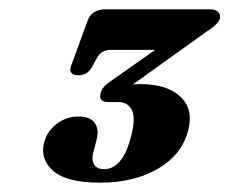

<svg xmlns="http://www.w3.org/2000/svg" viewBox="-20 -720 492 412"><path d="M383.5 -439Q370 -388 319 -358Q268 -328 194.5 -328Q123.5 -328 94.2 -353.2Q65 -378.5 75 -415.5Q81.5 -439 102.2 -454.5Q123 -470 148 -470Q173 -470 183 -456.5Q193 -443 187.5 -421L180 -392.5Q176 -377.5 181.8 -367.2Q187.5 -357 204 -357Q222.5 -357 237.2 -374Q252 -391 261.5 -428Q271.5 -466.5 263 -483.8Q254.5 -501 233.5 -501H213Q190.5 -501 196 -520.5Q199.5 -534 217 -545.5L313 -613H218.5Q197 -613 188 -595.5L177.5 -576.5Q167.5 -558.5 149 -558.5Q125 -558.5 133 -580L168 -675.5Q176.5 -700 207 -700H431Q443 -700 448.5 -694Q454 -688 451.5 -679Q448 -667.5 419.5 -649.5L265.5 -539Q273 -539.5 281.5 -539.5Q339 -539.5 367.5 -512.2Q396 -485 383.5 -439Z"/></svg>

Font: Fraunces 72pt Soft
Style: Bold Italic
Weight: 700
Italic angle: -16°
Version: Version 1.000;[b76b70a41]